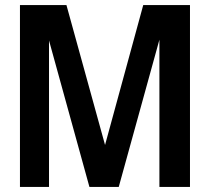

<svg xmlns="http://www.w3.org/2000/svg" viewBox="-20 -740 832 760"><path d="M59 0V-720H243L432 -35H360L547 -720H732V0H611V-648H629L450 0H334L156 -645L174 -646V0Z"/></svg>

Font: Instrument Sans SemiCondensed SemiBold
Style: Regular
Weight: 600
Width: 4
Designer: Rodrigo Fuenzalida
Foundry: fragTYPE
Version: Version 1.000;gftools[0.9.28]